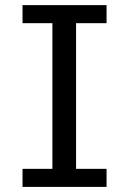

<svg xmlns="http://www.w3.org/2000/svg" viewBox="-20 -733 516 753"><path d="M397.9 -712.9V-642.1H278.3V-70.8H397.9V0H68.4V-70.8H185.5V-642.1H68.4V-712.9Z"/></svg>

Font: Andika FrenchTight
Style: Regular
Weight: 400
Designer: Victor Gaultney, Annie Olsen, Julie Remington, Don Collingsworth, Eric Hays, Becca Hirsbrunner
Foundry: SIL International
Version: Version 5.000 ; Dig1 Dig4Opn Dig7 LnSpcTght